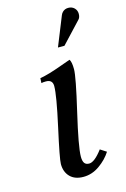

<svg xmlns="http://www.w3.org/2000/svg" viewBox="-112 -767 538 823"><g transform="rotate(-15 157.0 -355.5)"><path d="M225.1 -498Q233.4 -486.8 233.4 -454.1Q233.4 -420.4 199 -273.7Q164.6 -127 164.6 -84Q164.6 -64.5 171.1 -55.4Q177.7 -46.4 191.9 -46.4Q215.8 -46.4 251 -93.3L278.3 -75.7Q258.8 -44.9 225.3 -21.2Q191.9 2.4 153.8 2.4Q115.7 2.4 94.7 -19Q73.7 -40.5 73.7 -75.7Q73.7 -98.6 103.3 -231.9Q132.8 -365.2 132.8 -406.2Q132.8 -434.6 103.5 -434.6Q90.8 -434.6 83 -432.6L84 -454.1Q105.5 -458 127.9 -464.6Q150.4 -471.2 182.6 -482.9Q214.8 -494.6 225.1 -498ZM219.7 -561.5H190.9L243.2 -691.4Q246.1 -698.7 251.5 -704.1Q261.7 -714.4 277.3 -714.4Q293.5 -714.4 304 -704.1Q314.5 -693.8 314.5 -678.2Q314.5 -662.1 306.2 -653.8Z"/></g></svg>

Font: Flanker
Style: Italic
Weight: 400
Italic angle: -12°
Designer: Flanker
Version: Version 2.027